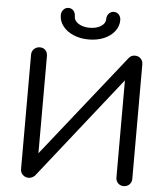

<svg xmlns="http://www.w3.org/2000/svg" viewBox="-65 -1087 996 1145"><g transform="rotate(5 433.0 -515.0)"><path d="M149 0Q129 0 114.5 -13.5Q100 -27 100 -48V-733Q100 -754 114.5 -767.5Q129 -781 149 -781Q170 -781 182.5 -767.5Q195 -754 195 -733V-151L682 -764Q696 -781 718 -781Q739 -781 752.5 -767.5Q766 -754 766 -733V-48Q766 -27 752.5 -13.5Q739 0 718 0Q698 0 684.5 -13.5Q671 -27 671 -48V-629L186 -16Q179 -9 169 -4.5Q159 0 149 0ZM434 -853Q384 -853 343.5 -870Q303 -887 279.5 -917Q256 -947 256 -984Q256 -1003 268.5 -1016.5Q281 -1030 298 -1030Q317 -1030 328.5 -1017Q340 -1004 340 -983Q340 -957 367 -940Q394 -923 434 -923Q474 -923 501 -940Q528 -957 528 -983Q528 -1004 540.5 -1017Q553 -1030 570 -1030Q589 -1030 600.5 -1016.5Q612 -1003 612 -984Q612 -947 588.5 -917Q565 -887 525 -870Q485 -853 434 -853Z"/></g></svg>

Font: Comfortaa SemiBold
Style: Regular
Weight: 600
Designer: Johan Aakerlund
Foundry: Johan Aakerlund
Version: Version 3.104; ttfautohint (v1.8.1.43-b0c9)